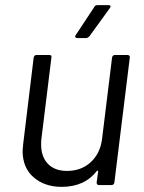

<svg xmlns="http://www.w3.org/2000/svg" viewBox="-20 -720 562 747"><path d="M427 -506H476Q481 -506 483.5 -503Q486 -500 485 -496L425 -10Q423 0 414 0H365Q356 0 356 -10L362 -53Q362 -55 360 -56Q358 -57 357 -55Q309 7 220 7Q154 7 111 -30Q68 -67 68 -133Q68 -140 70 -158L111 -496Q113 -506 122 -506H172Q182 -506 180 -496L141 -179Q140 -172 140 -158Q140 -110 166.5 -82.5Q193 -55 241 -55Q296 -55 333 -89Q370 -123 377 -179L416 -496Q418 -506 427 -506ZM275 -584 347 -693Q350 -700 359 -700H403Q409 -700 410 -696.5Q411 -693 407 -688L328 -579Q321 -572 315 -572H280Q275 -572 273 -575.5Q271 -579 275 -584Z"/></svg>

Font: Barlow
Style: Italic
Weight: 400
Italic angle: -7°
Designer: Jeremy Tribby
Foundry: Tribby Type
Version: Version 1.408